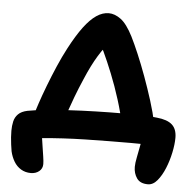

<svg xmlns="http://www.w3.org/2000/svg" viewBox="-50 -565 776 769"><g transform="rotate(5 338.5 -180.5)"><path d="M92 -78Q97 -97 108 -130Q119 -163 134.5 -203.5Q150 -244 167.5 -284.5Q185 -325 203 -359Q232 -414 257.5 -448Q283 -482 307.5 -498.5Q332 -515 357 -515Q381 -515 405.5 -497Q430 -479 455 -430Q469 -402 486 -362Q503 -322 520 -275.5Q537 -229 552 -181.5Q567 -134 576 -91L448 -74Q438 -122 421.5 -174.5Q405 -227 385.5 -275.5Q366 -324 349 -360Q332 -396 320 -410L379 -407Q352 -380 327.5 -340Q303 -300 279 -243Q262 -204 248.5 -168Q235 -132 224.5 -101.5Q214 -71 207 -47ZM572 154Q541 154 527.5 134.5Q514 115 514 89Q514 74 519 49.5Q524 25 529 -2.5Q534 -30 534 -55L611 -1Q596 -2 566.5 -3.5Q537 -5 490 -5Q448 -5 401.5 -4.5Q355 -4 308 -3Q261 -2 217.5 0.5Q174 3 137.5 6.5Q101 10 75 15L129 -38Q129 -27 132 -6.5Q135 14 138.5 37Q142 60 145 79.5Q148 99 148 110Q148 128 134.5 139Q121 150 101 150Q79 150 61.5 139.5Q44 129 33 110.5Q22 92 17 70Q15 58 13 43.5Q11 29 10 14.5Q9 0 9 -12Q9 -32 13 -49.5Q17 -67 29.5 -79.5Q42 -92 66 -97Q92 -102 135 -106.5Q178 -111 230.5 -114Q283 -117 339 -118.5Q395 -120 447 -120Q464 -120 486.5 -120Q509 -120 534.5 -119Q560 -118 585 -115Q627 -111 646.5 -93.5Q666 -76 666 -41Q666 -15 659 18.5Q652 52 639.5 82.5Q627 113 610 133.5Q593 154 572 154Z"/></g></svg>

Font: Shantell Sans SemiBold
Style: Regular
Weight: 600
Designer: Stephen Nixon, Anya Danilova, Shantell Martin
Foundry: Arrow Type
Version: Version 1.011;[c5ecc13dd]